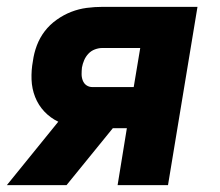

<svg xmlns="http://www.w3.org/2000/svg" viewBox="-23 -540 643 560"><path d="M-3 0 147 -185Q124 -196 106.5 -214.5Q89 -233 79.5 -257Q70 -281 69 -308Q68 -335 73 -362Q76 -385 84.5 -407.5Q93 -430 107.5 -449Q122 -468 142.5 -482.5Q163 -497 185 -505.5Q207 -514 230 -517Q253 -520 276 -520H553L467 0H320L347 -166H306L171 0ZM247 -286H367L386 -400H275Q265 -400 254 -396Q243 -392 235 -383.5Q227 -375 222.5 -364.5Q218 -354 216 -343Q215 -333 215 -323.5Q215 -314 218.5 -305Q222 -296 229.5 -291Q237 -286 247 -286Z"/></svg>

Font: Iosevka Heavy Extended Oblique
Style: Regular
Weight: 900
Width: 7
Italic angle: -9°
Monospace: yes
Designer: Belleve Invis
Foundry: Belleve Invis
Version: Version 32.5.0; ttfautohint (v1.8.4)